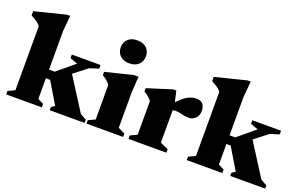

<svg xmlns="http://www.w3.org/2000/svg" viewBox="-93 -1083 2269 1445"><g transform="rotate(20 1041.0 -360.0)"><path d="M321 -233 409 -343.5 593.5 -53.5 643 -26V0H363.5V-26L391.5 -43.5L288 -216H182.5V-285.5H299.5L437 -400L376.5 -421.5V-450.5H606.5V-421.5L534.5 -398.5ZM254 -51 300 -27.5V0H15V-27.5L69.5 -53V-567Q61.5 -577 50.8 -586.2Q40 -595.5 25.5 -604.5Q11 -613.5 -8.5 -623.5V-658L239 -720H265.5L254 -593.5Z M804.5 -536Q757.5 -536 730.5 -562Q703.5 -588 703.5 -629Q703.5 -669 730.5 -694.5Q757.5 -720 804.5 -720Q852 -720 878.8 -694.5Q905.5 -669 905.5 -629Q905.5 -588 878.8 -562Q852 -536 804.5 -536ZM905.5 -465.5 897 -337.5V-53L951.5 -27.5V0H658V-27.5L712.5 -53V-330Q705 -340.5 695 -350Q685 -359.5 673.5 -368.2Q662 -377 649 -385V-411.5L869 -465.5Z M1372.5 -460Q1410 -460 1425.5 -438.5Q1441 -417 1441 -388Q1441 -346 1417 -325.2Q1393 -304.5 1368.5 -304.5Q1341 -304.5 1324 -308.2Q1307 -312 1292.2 -315.8Q1277.5 -319.5 1257.5 -319.5Q1245.5 -319.5 1235.8 -317.2Q1226 -315 1217 -310Q1208 -305 1197.5 -296.5L1185 -327.5Q1214 -364 1238.5 -389.2Q1263 -414.5 1285.2 -430Q1307.5 -445.5 1329 -452.8Q1350.5 -460 1372.5 -460ZM1233 -356V-57L1298 -27.5V0H994V-27.5L1048.5 -53V-321.5Q1040 -334 1030.2 -343.5Q1020.5 -353 1009.2 -361.2Q998 -369.5 985 -376.5V-403L1184 -465.5H1208Z M1767 -233 1855 -343.5 2039.5 -53.5 2089 -26V0H1809.5V-26L1837.5 -43.5L1734 -216H1628.5V-285.5H1745.5L1883 -400L1822.5 -421.5V-450.5H2052.5V-421.5L1980.5 -398.5ZM1700 -51 1746 -27.5V0H1461V-27.5L1515.5 -53V-567Q1507.5 -577 1496.8 -586.2Q1486 -595.5 1471.5 -604.5Q1457 -613.5 1437.5 -623.5V-658L1685 -720H1711.5L1700 -593.5Z"/></g></svg>

Font: Newsreader 16pt 16pt ExtraBold
Style: Regular
Weight: 800
Version: Version 1.003